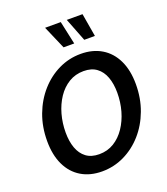

<svg xmlns="http://www.w3.org/2000/svg" viewBox="-168 -1056 1033 1186"><g transform="rotate(-20 349.0 -463.0)"><path d="M298.5 14Q219.5 14 161.8 -20.8Q104 -55.5 72.8 -121Q41.5 -186.5 41.5 -278Q41.5 -371 71.2 -450.2Q101 -529.5 153.5 -588.8Q206 -648 274.2 -681Q342.5 -714 419.5 -714Q498.5 -714 556.2 -679.2Q614 -644.5 645.5 -579Q677 -513.5 677 -422Q677 -329 647.2 -249.8Q617.5 -170.5 565 -111.2Q512.5 -52 444 -19Q375.5 14 298.5 14ZM317.5 -92Q371.5 -92 414.5 -118.2Q457.5 -144.5 488 -189.8Q518.5 -235 534.8 -292.2Q551 -349.5 551 -412Q551 -470 534.8 -514.2Q518.5 -558.5 485.2 -583.2Q452 -608 400 -608Q346 -608 302.8 -581.8Q259.5 -555.5 229.2 -510.2Q199 -465 183 -407.8Q167 -350.5 167 -288Q167 -230.5 183 -186.2Q199 -142 232.2 -117Q265.5 -92 317.5 -92ZM335 -788 269 -940.5H372L405 -788ZM471 -788 411.5 -940.5H515L541 -788Z"/></g></svg>

Font: Cabin SemiCondensedSemiBold
Style: Italic
Weight: 600
Width: 4
Italic angle: -10°
Designer: Pablo Impallari
Foundry: Pablo Impallari. http://www.impallari.com Igino Marini. http://www.ikern.com
Version: Version 3.001